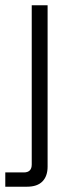

<svg xmlns="http://www.w3.org/2000/svg" viewBox="-42 -506 276 726"><path d="M-22 200V146H48Q78 146 78 116V-486H138V124Q138 160 118.5 180Q99 200 60 200Z"/></svg>

Font: Space Grotesk Frontify Light
Style: Regular
Weight: 300
Designer: Florian Karsten
Version: Version 2.000